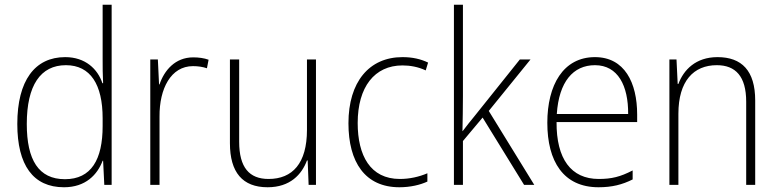

<svg xmlns="http://www.w3.org/2000/svg" viewBox="-20 -780 3284 810"><path d="M250 10C341 10 391 -43 413 -102H415L420 0H451V-760H413V-530C413 -498 413 -464 415 -429H412C392 -489 340 -539 255 -539C127 -539 53 -440 53 -257C53 -83 120 10 250 10ZM254 -24C143 -24 93 -105 93 -257C93 -420 151 -505 258 -505C362 -505 413 -423 413 -281V-248C413 -107 365 -24 254 -24Z M795 -538C719 -538 673 -483 653 -424H651L646 -529H614V0H653V-288C652 -406 701 -501 794 -501C816 -501 835 -498 853 -492L860 -528C841 -535 818 -538 795 -538Z M1313 -529H1275V-232C1275 -91 1214 -25 1113 -25C1032 -25 989 -73 989 -182V-529H950V-176C950 -53 1003 10 1109 10C1204 10 1253 -44 1275 -103H1278L1282 0H1313Z M1665 10C1711 10 1753 0 1783 -14V-49C1748 -34 1708 -25 1667 -25C1542 -25 1489 -124 1489 -261C1489 -413 1560 -504 1678 -504C1710 -504 1744 -498 1776 -483L1786 -516C1755 -531 1720 -539 1678 -539C1537 -539 1450 -434 1450 -260C1450 -96 1520 10 1665 10Z M1933 -375V-760H1895V0H1933V-185L2016 -284L2191 0H2234L2042 -312L2218 -529H2173L1981 -289C1963 -268 1950 -250 1932 -227H1931C1932 -278 1933 -324 1933 -375Z M2490 -539C2356 -539 2289 -421 2289 -262C2289 -99 2357 10 2505 10C2562 10 2605 -1 2649 -23V-61C2597 -34 2560 -25 2506 -25C2389 -25 2327 -110 2328 -265H2668V-297C2668 -431 2615 -539 2490 -539ZM2490 -505C2587 -505 2631 -418 2630 -299H2329C2338 -435 2398 -505 2490 -505Z M3007 -539C2915 -539 2864 -485 2842 -426H2839L2834 -529H2804V0H2842V-300C2842 -438 2906 -505 3004 -505C3083 -505 3128 -458 3128 -351V0H3166V-356C3166 -482 3109 -539 3007 -539Z"/></svg>

Font: Noto Sans Myanmar SemiCondensed ExtraLight
Style: Regular
Weight: 200
Width: 4
Designer: Monotype Design Team
Foundry: Monotype Imaging Inc.
Version: Version 2.107